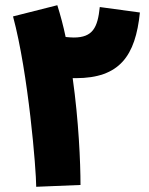

<svg xmlns="http://www.w3.org/2000/svg" viewBox="-20 -710 572 737"><path d="M289 0C289 -86 282 -247 259 -410C263 -410 267 -410 271 -410C439 -410 500 -495 517 -662L363 -683C355 -604 336 -566 263 -566C254 -566 243 -567 232 -568C223 -611 212 -652 200 -690L30 -647C89 -428 119 -58 119 7Z"/></svg>

Font: Noto Sans Arabic UI XCn Bk
Style: Regular
Weight: 900
Width: 2
Designer: Monotype Design Team, Nadine Chahine and Nizar Qandah
Foundry: Monotype Imaging Inc.
Version: Version 2.010